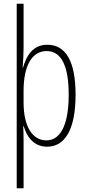

<svg xmlns="http://www.w3.org/2000/svg" viewBox="-20 -780 471 1034"><path d="M387 -270C387 -450 334 -539 235 -539C158 -539 123 -482 104 -416H102C105 -454 107 -494 107 -525V-760H70V234H107V-29C107 -59 106 -85 105 -100H108C123 -46 160 10 234 10C327 10 387 -78 387 -270ZM350 -270C350 -95 299 -24 230 -24C157 -24 107 -95 107 -228V-291C107 -426 152 -505 231 -505C312 -505 350 -422 350 -270Z"/></svg>

Font: Noto Sans Sinhala UI ExtraCondensed ExtraLight
Style: Regular
Weight: 200
Width: 2
Designer: Jelle Bosma - Monotype Design Team
Foundry: Monotype Imaging Inc.
Version: Version 2.006